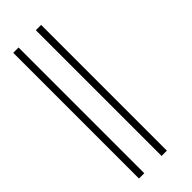

<svg xmlns="http://www.w3.org/2000/svg" viewBox="-238 -746 775 775"><g transform="rotate(-45 149.0 -359.0)"><path d="M66.4 0H36.1V-717.8H66.4ZM195.3 0H165V-717.8H195.3Z"/></g></svg>

Font: Pretendard Std Thin
Style: Regular
Weight: 100
Designer: Base glyphs from Inter by Rasmus Andersson; Hangeul glyphs from Noto Sans CJK(Source Han Sans) by Jang Soo-young and Kan
Foundry: Kil Hyung-jin
Version: Version 1.309